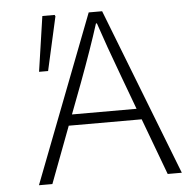

<svg xmlns="http://www.w3.org/2000/svg" viewBox="-52 -775 804 826"><g transform="rotate(-5 350.0 -362.0)"><path d="M361 -722H419L700 0H639L548 -244H233L141 0H83ZM530 -291 481 -423 474 -442Q425 -573 392 -672H388Q355 -568 301 -423L251 -291ZM161 -724H214L217 -718L165 -486H126Z"/></g></svg>

Font: Nebula Sans Light
Style: Regular
Weight: 300
Designer: Paul D. Hunt for Adobe (as Source Sans)
Foundry: Nebula Entertainment & Broadcasting LLC
Version: Version 1.010